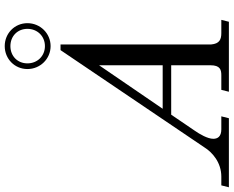

<svg xmlns="http://www.w3.org/2000/svg" viewBox="-152 -880 988 812"><g transform="rotate(-90 342.0 -474.0)"><path d="M456 -852C456 -798 499 -754 553 -754C607 -754 650 -798 650 -852C650 -906 607 -948 553 -948C499 -948 456 -906 456 -852ZM480 -852C480 -894 511 -924 553 -924C595 -924 626 -894 626 -852C626 -810 595 -778 553 -778C511 -778 480 -810 480 -852ZM288 -280 472 -549V-280ZM-44 0H248L256 -32H201C170 -32 161 -48 161 -66C161 -90 181 -124 195 -144L263 -244H472V-78C472 -37 453 -32 430 -32H368L360 0H656L664 -32H608C581 -32 563 -40 560 -75V-712H536L125 -104C104 -70 61 -32 1 -32H-36Z"/></g></svg>

Font: Old Standard
Style: Italic
Weight: 400
Italic angle: -15.2°
Designer: Alexey Kryukov <alexios@thessalonica.org.ru>
Version: Version 2.0